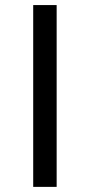

<svg xmlns="http://www.w3.org/2000/svg" viewBox="-20 -730 351 750"><path d="M201.3 -710.2V0H109.7V-710.2Z"/></svg>

Font: Inter P Extra Bold
Style: Regular
Weight: 800
Designer: Rasmus Andersson
Foundry: rsms
Version: Version 3.018;git-588b23468